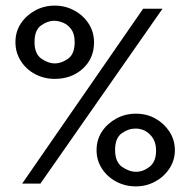

<svg xmlns="http://www.w3.org/2000/svg" viewBox="-20 -654 665 684"><path d="M175 -373Q137 -373 105 -390Q73 -407 54 -437Q35 -467 35 -504Q35 -541 54 -570Q73 -599 105 -616.5Q137 -634 175 -634Q213 -634 245 -616.5Q277 -599 296 -569.5Q315 -540 315 -503Q315 -446 275 -409.5Q235 -373 175 -373ZM59 0 490 -623H559L124 0ZM175 -428Q198 -428 222 -444.5Q246 -461 246 -504Q246 -533 234 -549.5Q222 -566 205 -573Q188 -580 173 -580Q150 -580 126.5 -563.5Q103 -547 103 -504Q103 -462 127.5 -445Q152 -428 175 -428ZM464 10Q426 10 394 -7Q362 -24 343 -53.5Q324 -83 324 -119Q324 -156 343 -185Q362 -214 394 -231.5Q426 -249 464 -249Q503 -249 534 -231.5Q565 -214 584 -184.5Q603 -155 603 -119Q603 -83 583.5 -53.5Q564 -24 532.5 -7Q501 10 464 10ZM465 -42Q490 -42 513 -60Q536 -78 536 -118Q536 -153 514.5 -174.5Q493 -196 463 -196Q437 -196 413.5 -179Q390 -162 390 -120Q390 -77 415 -59.5Q440 -42 465 -42Z"/></svg>

Font: Inconsolata Expanded
Style: Regular
Weight: 400
Width: 7
Monospace: yes
Designer: Raph Levien, Cyreal, Brenton Simpson
Foundry: Raph Levien, Cyreal, Google
Version: Version 3.100; ttfautohint (v1.8.4.7-5d5b)